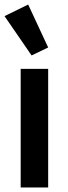

<svg xmlns="http://www.w3.org/2000/svg" viewBox="-24 -825 298 845"><path d="M67 0V-522H188V0ZM-4 -754 100 -805 188 -616 115 -581Z"/></svg>

Font: IBM Plex Sans Cond SmBld
Style: Regular
Weight: 600
Width: 3
Designer: Mike Abbink, Paul van der Laan, Pieter van Rosmalen
Foundry: Bold Monday
Version: Version 1.3